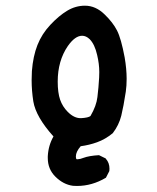

<svg xmlns="http://www.w3.org/2000/svg" viewBox="-20 -501 540 661"><path d="M144.5 43Q144.5 40 144.5 37.1Q146.5 -0.5 164.1 -31.2Q103.5 -98.6 94.7 -151.9Q88.9 -189 88.9 -225.1Q88.9 -240.7 89.8 -256.3Q93.8 -307.6 108.9 -345.9Q124 -384.3 153.3 -415.5Q182.6 -446.8 211.4 -464.1Q240.2 -481.4 272.5 -481.4Q309.6 -481.4 340.3 -451.2Q368.7 -423.8 382.8 -396.2Q397 -368.7 409.2 -303.2Q416 -263.7 416 -229.5Q416 -206.1 413.1 -185.5Q405.3 -134.3 397.5 -102.5Q389.2 -69.8 368.2 -42.5Q342.8 -21.5 314 -11.2Q287.1 -1.5 257.8 2.4Q241.2 21.5 241.2 37.6Q241.2 44.9 243.2 46.9Q244.1 47.4 246.1 47.4Q248 47.4 250 46.9Q255.9 46.9 267.1 42.5Q286.6 35.2 320.8 33.2L343.8 44.4L344.7 45.9Q356.9 59.6 356.9 80.1Q356.9 83 356.4 87.9L344.7 110.8Q296.9 139.2 245.1 139.2Q236.8 139.2 231.4 138.7Q197.8 134.3 170.4 106.9Q144.5 81.1 144.5 43ZM321.3 -233.9Q321.8 -243.7 321.8 -252.9Q321.8 -280.8 314.5 -311.5Q306.2 -348.6 288.6 -366.2Q276.4 -377.9 262.7 -377.9Q238.3 -377.9 213.4 -342.3Q178.7 -291.5 178.7 -220.2Q178.7 -181.6 187 -157.7Q195.3 -133.8 213.4 -115.7Q234.9 -94.2 257.3 -94.2Q258.3 -94.2 259.3 -94.2Q284.2 -95.7 291.5 -101.6Q312 -136.7 315.4 -167Q319.3 -198.7 321.3 -233.9Z"/></svg>

Font: Bakudai
Style: Bold
Weight: 700
Version: Version 1.48